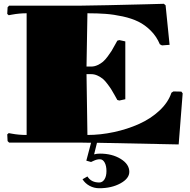

<svg xmlns="http://www.w3.org/2000/svg" viewBox="-20 -750 1000 1010"><path d="M120.1 -680.2Q81.1 -680.2 42 -672.9L25.9 -669.9L18.1 -676.8L20 -711.9L27.8 -720.2H400.9Q436.5 -720.2 546.6 -722.7Q656.7 -725.1 749 -727.5L841.8 -730L851.1 -722.2L872.1 -514.2L832 -511.2L820.8 -517.1Q803.7 -558.1 773.4 -588.4Q743.2 -618.7 708 -636Q672.9 -653.3 625.7 -663.6Q578.6 -673.8 536.1 -677Q493.7 -680.2 439.9 -680.2L435.1 -399.9H460Q477.1 -399.9 493.7 -407.7Q510.3 -415.5 521.7 -425.3Q533.2 -435.1 546.6 -453.1Q560.1 -471.2 566.7 -481.9Q573.2 -492.7 584 -512.5Q594.7 -532.2 597.2 -536.1L607.9 -539.1L639.2 -532.2V-228L607.9 -221.2L597.2 -224.1Q595.2 -228 584 -247.8Q572.8 -267.6 566.4 -278.1Q560.1 -288.6 546.6 -306.6Q533.2 -324.7 521.7 -334.5Q510.3 -344.2 493.7 -352.1Q477.1 -359.9 460 -359.9H435.1L439.9 -40Q508.8 -40 579.3 -55.2Q649.9 -70.3 711.4 -97.9Q772.9 -125.5 818.8 -168.2Q864.7 -210.9 881.8 -262.2L892.1 -269L934.1 -268.1L940.9 -258.8L919.9 9.8Q644.5 3.9 490.2 1L475.1 62Q488.3 58.1 505.9 58.1Q569.8 58.1 615 85.9Q660.2 113.8 660.2 153.8Q660.2 189 613.5 214.6Q566.9 240.2 502 240.2Q474.6 240.2 451.2 227.5Q427.7 214.8 414.1 192.9L439.9 178.2Q459.5 210 502 210Q519 210 529.5 193.6Q540 177.2 540 149.9Q540 122.1 530.5 105Q521 87.9 505.9 87.9Q500.5 87.9 495.8 88.4Q491.2 88.9 486.1 90.6Q481 92.3 478 93.5Q475.1 94.7 468.5 97.7Q461.9 100.6 459 102.1L434.1 95.2L459 1Q444.3 1 424.3 0.5Q404.3 0 399.9 0H27.8L20 -7.8L18.1 -43L25.9 -49.8L42 -46.9Q78.1 -40 120.1 -40Z"/></svg>

Font: Yokawerad
Style: Regular
Weight: 500
Designer: gluk
Foundry: gluk
Version: Version 0.79